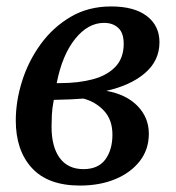

<svg xmlns="http://www.w3.org/2000/svg" viewBox="-20 -566 546 596"><path d="M228 10Q129 10 79 -44.5Q29 -99 29 -192Q29 -252 48.5 -314Q68 -376 106 -428.5Q144 -481 199 -513.5Q254 -546 325 -546Q397 -546 436 -516Q475 -486 475 -435Q475 -378 430.5 -339.5Q386 -301 310 -284Q372 -273 407 -237Q442 -201 442 -151Q442 -102 414 -66Q386 -30 338 -10Q290 10 228 10ZM303 -495Q253 -495 213 -445Q173 -395 156 -308H167Q224 -308 268.5 -320Q313 -332 338.5 -359Q364 -386 364 -430Q364 -464 347 -479.5Q330 -495 303 -495ZM239 -41Q285 -41 307 -71Q329 -101 329 -148Q329 -194 303 -222Q277 -250 239 -260Q203 -257 147 -256Q142 -230 141 -210Q140 -190 140 -173Q140 -110 165.5 -75.5Q191 -41 239 -41Z"/></svg>

Font: Noto Serif SemiCondensed Medium
Style: Italic
Weight: 500
Width: 4
Italic angle: -12°
Designer: Monotype Design Team
Foundry: Monotype Imaging Inc.
Version: Version 2.013